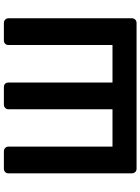

<svg xmlns="http://www.w3.org/2000/svg" viewBox="116 -856 740 1013"><g transform="rotate(-90 486.5 -350.0)"><path d="M102 0Q92 0 85 -7Q78 -14 78 -24V-676Q78 -687 85 -693.5Q92 -700 102 -700H194Q205 -700 212 -693Q219 -686 219 -676V-127H416V-676Q416 -686 423 -693Q430 -700 441 -700H533Q544 -700 550.5 -693.5Q557 -687 557 -676V-127H755V-676Q755 -687 762 -693.5Q769 -700 779 -700H871Q882 -700 889 -693Q896 -686 896 -676V-24Q896 -14 889 -7Q882 0 871 0Z"/></g></svg>

Font: Rubik AZ
Style: Regular
Weight: 500
Designer: Hubert and Fischer
Foundry: Hubert & Fischer
Version: Version 2.000